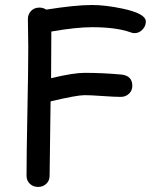

<svg xmlns="http://www.w3.org/2000/svg" viewBox="-20 -736 623 756"><path d="M509.3 -605.5Q501 -605.5 492.2 -609.4Q435.5 -628.9 342.8 -628.9Q312.5 -628.9 272.2 -624.8Q231.9 -620.6 182.1 -611.8L181.2 -428.2Q269 -449.2 313 -449.2Q383.3 -449.2 458.5 -442.4Q501 -437.5 501 -398.4Q501 -379.4 487.8 -366.9Q474.6 -354.5 455.1 -354.5Q431.6 -354.5 384.3 -357.9Q336.9 -361.3 313 -361.3Q282.2 -361.3 179.2 -336.9L175.3 -43.9Q175.3 -24.9 162.4 -12.5Q149.4 0 129.9 0Q110.4 0 97.4 -12.5Q84.5 -24.9 84.5 -43.9Q84.5 -127.4 87.9 -295.7Q91.3 -463.9 91.3 -548.3Q91.3 -566.9 90.6 -604.7Q89.8 -642.6 89.8 -661.1Q89.8 -679.7 102.3 -692.9Q114.7 -706.1 135.3 -706.1Q149.9 -706.1 162.1 -698.2Q218.3 -707 263.4 -711.7Q308.6 -716.3 342.8 -716.3Q395 -716.3 462.4 -702.1Q554.2 -682.6 554.2 -651.4Q554.2 -633.8 542 -620.6Q528.8 -605.5 509.3 -605.5Z"/></svg>

Font: Candra Sangkala
Style: Regular
Weight: 400
Designer: R.S. Wihananto
Foundry: R.S. Wihananto
Version: Version 2.0.1